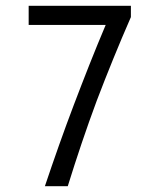

<svg xmlns="http://www.w3.org/2000/svg" viewBox="-20 -643 540 663"><path d="M432 -584V-623H79V-557H345C306 -465 270 -373 235 -281C200 -189 167 -95 135 0H214C245 -100 278 -198 314 -295C351 -392 390 -488 432 -584Z"/></svg>

Font: Inconsolatazi4
Style: Regular
Weight: 400
Designer: Raph Levien, Kirill Tkachev
Foundry: Cyreal
Version: Version 1.013